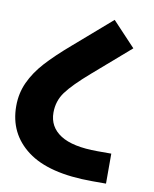

<svg xmlns="http://www.w3.org/2000/svg" viewBox="-80 -722 628 782"><g transform="rotate(10 234.0 -331.5)"><path d="M-3 -248Q-3 -301 18 -346.5Q39 -392 77 -434Q115 -476 179 -531L331 -663L426 -562L274 -430Q206 -371 178.5 -333.5Q151 -296 151 -248Q151 -189 201.5 -156.5Q252 -124 355 -124H412V0H355Q175 0 86 -67Q-3 -134 -3 -248Z"/></g></svg>

Font: Biryani Heavy
Style: Regular
Weight: 900
Designer: Dan Reynolds and Mathieu Réguer
Foundry: Dan Reynolds and Mathieu Réguer
Version: Version 1.003; ttfautohint (v1.1) -l 5 -r 5 -G 72 -x 0 -D la